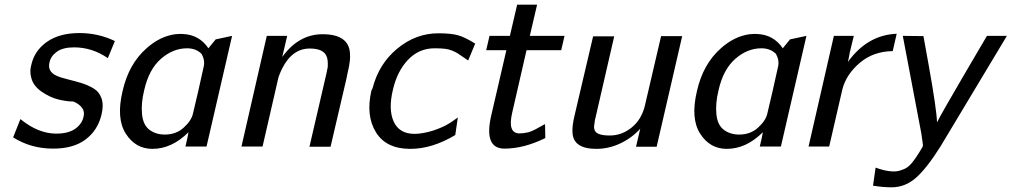

<svg xmlns="http://www.w3.org/2000/svg" viewBox="-20 -625 4315 819"><path d="M36 -39 67 -117Q143 -55 220 -55Q276 -55 306 -79.5Q336 -104 338 -139Q339 -157 324.5 -171.5Q310 -186 292 -192Q265 -192 229.5 -200.5Q194 -209 157.5 -234Q121 -259 113 -295Q106 -320 113 -346Q126 -408 179.5 -446Q233 -484 319 -484Q399 -484 470 -450L440 -377Q373 -423 296 -423Q248 -423 222 -404Q196 -385 191 -358Q182 -321 219 -303Q235 -295 267.5 -287Q300 -279 326.5 -271Q353 -263 378 -248.5Q403 -234 413 -205.5Q423 -177 413 -136Q397 -69 345 -30Q293 9 207 9Q112 9 36 -39Z M503 -237Q529 -352 605 -419Q662 -470 727 -479Q749 -481 760 -480Q830 -477 869 -419L900 -457L970 -472L861 0H771L779 -35L781 -45L784 -61Q713 10 630 10Q558 10 516.5 -55Q475 -120 503 -237ZM595 -240Q581 -183 586 -136Q591 -91 618 -71Q645 -51 683 -51Q731 -51 763.5 -80.5Q796 -110 803 -140Q825 -231 849 -341Q855 -368 840 -395Q816 -419 778 -419Q718 -419 666.5 -374Q615 -329 595 -240Z M1010 0 1118 -472H1205L1184 -382Q1254 -479 1356 -479Q1469 -479 1473 -396Q1474 -382 1472.5 -367.5Q1471 -353 1469 -343Q1467 -333 1463 -315Q1459 -297 1457 -286Q1429 -168 1390 1H1300L1373 -314Q1377 -333 1378 -339Q1380 -372 1372 -387Q1358 -418 1301 -418Q1212 -418 1168 -296L1100 0Z M1564 -237Q1564 -239 1569 -248Q1596 -353 1675 -418Q1754 -483 1850 -483Q1904 -483 1934 -474.5Q1964 -466 2007 -439L1977 -367Q1969 -372 1953.5 -383Q1938 -394 1930.5 -398.5Q1923 -403 1909 -409Q1895 -415 1877 -417Q1859 -419 1834 -419Q1767 -419 1720.5 -370Q1674 -321 1656 -242Q1636 -159 1659 -107Q1683 -54 1748 -54Q1782 -54 1828 -68Q1839 -72 1848.5 -75.5Q1858 -79 1866.5 -83Q1875 -87 1880 -89.5Q1885 -92 1894 -97.5Q1903 -103 1905.5 -104.5Q1908 -106 1919 -114Q1930 -122 1933 -124L1922 -49Q1824 10 1730 10Q1627 10 1583.5 -61Q1540 -132 1564 -237Z M2054 -411 2068 -472H2155L2186 -605H2271L2240 -472H2388L2374 -411H2226L2165 -145Q2144 -56 2196 -56Q2215 -56 2235 -61Q2248 -65 2264.5 -73.5Q2281 -82 2291.5 -88.5Q2302 -95 2305 -95Q2305 -86 2305.5 -66Q2306 -46 2306 -36Q2214 9 2132 9Q2042 9 2076 -135L2140 -411Z M2431 -133 2510 -470H2600L2520 -122Q2518 -116 2517 -108L2516 -99Q2512 -82 2516 -72Q2522 -47 2581 -47Q2633 -47 2675 -81.5Q2717 -116 2731 -175L2800 -471H2890L2781 1H2693L2711 -76Q2676 -37 2626.5 -13.5Q2577 10 2524 10Q2425 10 2422 -60Q2420 -87 2431 -133Z M2953 -237Q2979 -352 3055 -419Q3112 -470 3177 -479Q3199 -481 3210 -480Q3280 -477 3319 -419L3350 -457L3420 -472L3311 0H3221L3229 -35L3231 -45L3234 -61Q3163 10 3080 10Q3008 10 2966.5 -55Q2925 -120 2953 -237ZM3045 -240Q3031 -183 3036 -136Q3041 -91 3068 -71Q3095 -51 3133 -51Q3181 -51 3213.5 -80.5Q3246 -110 3253 -140Q3275 -231 3299 -341Q3305 -368 3290 -395Q3266 -419 3228 -419Q3168 -419 3116.5 -374Q3065 -329 3045 -240Z M3429 0 3537 -472H3622L3606 -406Q3604 -399 3603 -390L3597 -361Q3680 -476 3805 -481L3788 -407Q3705 -406 3647 -356.5Q3589 -307 3573 -243L3517 0Z M3831 -472Q3845 -472 3875 -471.5Q3905 -471 3919 -471L3942 -344Q3975 -160 3977 -103Q3984 -118 4018 -177.5Q4052 -237 4087 -296.5Q4122 -356 4155.5 -413.5Q4189 -471 4190 -472H4275L3991 1Q3933 93 3887 133.5Q3841 174 3783 174Q3746 174 3704 167L3715 90Q3756 105 3785 106Q3808 108 3829 99Q3850 93 3868 72Q3886 51 3909 12Q3916 2 3917 -4Q3917 -9 3910 -56Z"/></svg>

Font: Coval
Style: Book Italic
Weight: 350
Foundry: Context Ltd
Version: Version 001.000